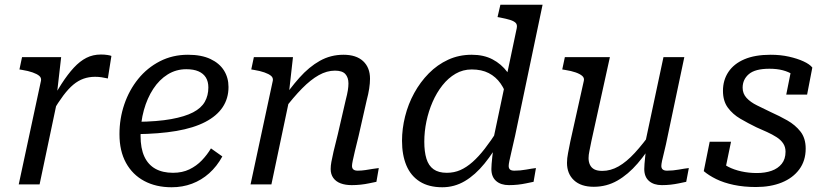

<svg xmlns="http://www.w3.org/2000/svg" viewBox="-20 -778 3480 810"><path d="M59 0H147L226 -375L220 -380L238 -537H73L62 -485L74 -483Q99 -479 117.5 -472.5Q136 -466 145.5 -458Q155 -450 153 -438ZM450 -542Q446 -544 433.5 -546Q421 -548 406 -548Q372 -548 344.5 -534Q317 -520 291.5 -492.5Q266 -465 239.5 -424Q213 -383 182 -328L201 -305Q226 -347 247.5 -375.5Q269 -404 289.5 -421Q310 -438 332.5 -446Q355 -454 381 -454Q396 -454 408.5 -452Q421 -450 435 -447Z M704 12Q638 12 588.5 -14.5Q539 -41 511.5 -91Q484 -141 484 -212Q484 -278 504.5 -338Q525 -398 563 -445Q601 -492 654.5 -519.5Q708 -547 773 -547Q830 -547 868 -529Q906 -511 925 -480.5Q944 -450 944 -411Q944 -363 919.5 -326Q895 -289 846 -263.5Q797 -238 724 -225.5Q651 -213 553 -212L559 -264Q644 -265 702 -275.5Q760 -286 794.5 -304Q829 -322 844 -348.5Q859 -375 859 -409Q859 -434 848.5 -451Q838 -468 817.5 -477Q797 -486 766 -486Q723 -486 687.5 -464Q652 -442 626.5 -403Q601 -364 587 -313.5Q573 -263 573 -205Q573 -152 589 -117.5Q605 -83 635.5 -66Q666 -49 710 -49Q749 -49 779 -63.5Q809 -78 831.5 -101.5Q854 -125 870 -152L918 -118Q895 -76 862.5 -47Q830 -18 790 -3Q750 12 704 12Z M1037 0H1125L1204 -375L1199 -386L1216 -537H1051L1040 -485L1052 -483Q1077 -479 1095.5 -472.5Q1114 -466 1123.5 -458Q1133 -450 1131 -438ZM1493 -205 1527 -355Q1534 -381 1537.5 -404Q1541 -427 1541 -446Q1541 -493 1512 -520Q1483 -547 1429 -547Q1375 -547 1329.5 -521.5Q1284 -496 1243 -450Q1202 -404 1162 -344L1177 -314Q1218 -368 1254.5 -405Q1291 -442 1325 -461Q1359 -480 1393 -480Q1424 -480 1437 -465.5Q1450 -451 1450 -426Q1450 -413 1447.5 -397Q1445 -381 1438 -354L1405 -211Q1393 -165 1387 -138Q1381 -111 1378 -95Q1375 -79 1375 -65Q1375 -43 1386 -27.5Q1397 -12 1417 -4.5Q1437 3 1464 3Q1483 3 1501.5 1Q1520 -1 1536.5 -4.5Q1553 -8 1568 -11L1578 -69Q1567 -68 1552.5 -65.5Q1538 -63 1521.5 -60.5Q1505 -58 1489 -58Q1477 -58 1471 -63Q1465 -68 1465 -78Q1465 -85 1468 -99.5Q1471 -114 1477 -139.5Q1483 -165 1493 -205Z M1846 12Q1789 12 1751 -12Q1713 -36 1694.5 -80Q1676 -124 1676 -184Q1676 -235 1689 -287Q1702 -339 1727.5 -385.5Q1753 -432 1789 -468.5Q1825 -505 1870.5 -526Q1916 -547 1970 -547Q2021 -547 2058 -527.5Q2095 -508 2120 -474.5Q2145 -441 2160 -398L2123 -357Q2112 -397 2092 -425.5Q2072 -454 2042 -469.5Q2012 -485 1970 -485Q1933 -485 1902 -467Q1871 -449 1846.5 -418Q1822 -387 1805 -348Q1788 -309 1779 -266Q1770 -223 1770 -180Q1770 -138 1779 -108.5Q1788 -79 1809 -64Q1830 -49 1865 -49Q1896 -49 1922 -60.5Q1948 -72 1973.5 -94.5Q1999 -117 2025 -150.5Q2051 -184 2080 -229L2098 -199Q2063 -136 2024 -88Q1985 -40 1941 -14Q1897 12 1846 12ZM2127 3Q2093 3 2073 -14.5Q2053 -32 2053 -65Q2053 -73 2054 -86.5Q2055 -100 2057 -118Q2059 -136 2062 -157L2054 -156L2160 -659Q2163 -674 2155.5 -681.5Q2148 -689 2132 -694Q2116 -699 2090 -704L2079 -706L2091 -758H2269L2153 -205Q2144 -165 2138 -139.5Q2132 -114 2129 -99.5Q2126 -85 2126 -78Q2126 -68 2131.5 -63Q2137 -58 2150 -58Q2175 -58 2199.5 -62.5Q2224 -67 2241 -69L2231 -11Q2216 -8 2199.5 -4.5Q2183 -1 2165 1Q2147 3 2127 3Z M2475 -183Q2470 -157 2466.5 -140.5Q2463 -124 2463 -111Q2463 -95 2469 -82.5Q2475 -70 2487.5 -63.5Q2500 -57 2521 -57Q2556 -57 2589.5 -76Q2623 -95 2658 -133Q2693 -171 2732 -226L2746 -196Q2710 -135 2670 -88.5Q2630 -42 2584.5 -16Q2539 10 2485 10Q2431 10 2401.5 -17.5Q2372 -45 2372 -91Q2372 -110 2376.5 -132.5Q2381 -155 2386 -181L2443 -437Q2446 -449 2436.5 -457.5Q2427 -466 2408.5 -472.5Q2390 -479 2364 -483L2352 -485L2363 -537H2553ZM2797 -205Q2789 -165 2782.5 -139.5Q2776 -114 2773 -99.5Q2770 -85 2770 -78Q2770 -68 2776 -63Q2782 -58 2794 -58Q2819 -58 2843.5 -62.5Q2868 -67 2886 -69L2875 -11Q2861 -8 2844 -4.5Q2827 -1 2809.5 1Q2792 3 2772 3Q2738 3 2718 -14.5Q2698 -32 2698 -65Q2698 -73 2699 -86.5Q2700 -100 2702 -118Q2704 -136 2706 -157L2697 -152L2779 -537H2867Z M3169 11Q3118 11 3075.5 2Q3033 -7 3001.5 -22.5Q2970 -38 2949 -56L2974 -180H3064L3035 -40Q3017 -48 3011 -57.5Q3005 -67 3007 -78.5Q3009 -90 3015 -104Q3028 -87 3052 -74.5Q3076 -62 3107.5 -55Q3139 -48 3173 -48Q3208 -48 3235 -57.5Q3262 -67 3278 -87Q3294 -107 3294 -138Q3294 -158 3284 -173Q3274 -188 3256 -199.5Q3238 -211 3216 -221Q3194 -231 3171 -241Q3136 -258 3103.5 -277Q3071 -296 3050.5 -324Q3030 -352 3030 -395Q3030 -440 3053 -474.5Q3076 -509 3120.5 -528Q3165 -547 3231 -547Q3273 -547 3308.5 -539Q3344 -531 3370 -519Q3396 -507 3407 -493L3385 -379H3297L3319 -489Q3328 -488 3337.5 -481Q3347 -474 3352.5 -462Q3358 -450 3355 -433Q3344 -451 3325.5 -463Q3307 -475 3282.5 -481.5Q3258 -488 3226 -488Q3166 -488 3139.5 -465.5Q3113 -443 3113 -408Q3113 -383 3129.5 -365Q3146 -347 3173.5 -333.5Q3201 -320 3232 -305Q3268 -289 3301.5 -270Q3335 -251 3357 -223Q3379 -195 3379 -151Q3379 -100 3352 -63.5Q3325 -27 3278 -8Q3231 11 3169 11Z"/></svg>

Font: Roboto Serif
Style: Italic
Weight: 400
Italic angle: -10°
Designer: Greg Gazdowicz
Foundry: Commercial Type
Version: Version 1.008